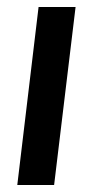

<svg xmlns="http://www.w3.org/2000/svg" viewBox="-20 -530 278 550"><path d="M196.5 -510 135 0H29.5L90.5 -510Z"/></svg>

Font: Lato 2
Style: Italic
Weight: 600
Italic angle: -7°
Designer: Lukasz Dziedzic with Adam Twardoch and Botio Nikoltchev
Foundry: tyPoland Lukasz Dziedzic
Version: Version 2.015; 2015-08-06; http://www.latofonts.com/